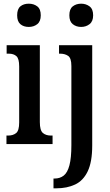

<svg xmlns="http://www.w3.org/2000/svg" viewBox="-20 -781 597 1041"><path d="M136 -635Q108 -635 90.5 -650Q73 -665 73 -698Q73 -732 90.5 -746.5Q108 -761 136 -761Q163 -761 182 -746.5Q201 -732 201 -698Q201 -665 182 -650Q163 -635 136 -635ZM15 0V-46H24Q51 -46 67.5 -59.5Q84 -73 84 -117V-421Q84 -463 69 -476.5Q54 -490 28 -490H16V-536H196V-119Q196 -74 212.5 -60Q229 -46 256 -46H265V0ZM420 -635Q393 -635 374.5 -650Q356 -665 356 -698Q356 -732 374.5 -746.5Q393 -761 420 -761Q446 -761 465.5 -746.5Q485 -732 485 -698Q485 -665 465.5 -650Q446 -635 420 -635ZM270 240V187H276Q305 187 325.5 171Q346 155 356.5 115Q367 75 367 6V-423Q367 -466 349.5 -478Q332 -490 306 -490H300V-536H480V8Q480 97 455.5 148Q431 199 387 219.5Q343 240 286 240Z"/></svg>

Font: Noto Serif Bengali ExtraCondensed SemiBold
Style: Regular
Weight: 600
Width: 2
Designer: Juan Bruce, Universal Thirst, Indian Type Foundry and the Monotype Design Team.
Foundry: Monotype Imaging Inc.
Version: Version 2.003; ttfautohint (v1.8.4.7-5d5b)